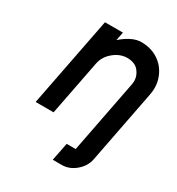

<svg xmlns="http://www.w3.org/2000/svg" viewBox="-160 -577 802 868"><g transform="rotate(30 240.5 -143.5)"><path d="M383.8 -286.1Q385.7 -295.9 385.7 -305.2Q385.7 -332 366.9 -355.5Q348.1 -378.9 308.1 -379.9Q269.5 -379.9 236.6 -352.5Q203.6 -325.2 196.3 -286.1L140.6 0H46.9L138.2 -468.8H231.9L223.1 -424.8Q248.5 -447.3 274.9 -460.4Q301.3 -473.6 326.7 -473.6Q378.4 -473.1 415.8 -448Q453.1 -422.9 470.2 -380.4Q481.4 -353.5 481.4 -323.2Q481.4 -305.2 477.5 -286.1L403.8 93.8Q396 132.3 363.3 159.9Q330.6 187.5 291.5 187.5H244.6L263.2 93.8H310.1Z"/></g></svg>

Font: Lambda
Style: Italic
Weight: 400
Italic angle: -11°
Designer: GGBotNet
Version: 0.22